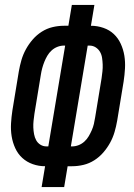

<svg xmlns="http://www.w3.org/2000/svg" viewBox="-20 -755 540 775"><path d="M148 0 162 -84Q136 -84 112 -92.5Q88 -101 70 -117.5Q52 -134 41.5 -157Q31 -180 27 -205Q23 -230 24.5 -256.5Q26 -283 30 -309L56 -467Q60 -490 66.5 -512.5Q73 -535 84.5 -556Q96 -577 112 -595.5Q128 -614 148.5 -627Q169 -640 192 -645.5Q215 -651 238 -651H256L270 -735H361L347 -651Q373 -651 397.5 -642.5Q422 -634 439.5 -617.5Q457 -601 467.5 -578Q478 -555 482 -530Q486 -505 484.5 -478.5Q483 -452 479 -426L453 -268Q449 -245 442.5 -222.5Q436 -200 424.5 -179Q413 -158 397 -139.5Q381 -121 360.5 -108Q340 -95 317 -89.5Q294 -84 271 -84H253L239 0ZM168 -164H175L243 -571H238Q225 -571 212 -566Q199 -561 188.5 -551.5Q178 -542 171 -530Q164 -518 159 -505.5Q154 -493 150.5 -480Q147 -467 145 -454L119 -296Q117 -282 115.5 -268Q114 -254 114.5 -240.5Q115 -227 117.5 -213.5Q120 -200 126 -189Q132 -178 143 -171Q154 -164 168 -164ZM266 -164H271Q284 -164 297 -169Q310 -174 320.5 -183.5Q331 -193 338 -205Q345 -217 350.5 -229.5Q356 -242 359 -255Q362 -268 364 -281L390 -439Q392 -453 393.5 -467Q395 -481 394.5 -494.5Q394 -508 392 -521.5Q390 -535 383.5 -546Q377 -557 366 -564Q355 -571 341 -571H334Z"/></svg>

Font: Iosevka Curly Medium Oblique
Style: Regular
Weight: 500
Italic angle: -9°
Monospace: yes
Designer: Belleve Invis
Foundry: Belleve Invis
Version: Version 11.1.0; ttfautohint (v1.8.3)